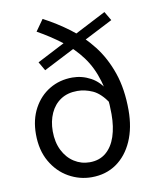

<svg xmlns="http://www.w3.org/2000/svg" viewBox="-91 -886 789 968"><g transform="rotate(-10 304.0 -401.5)"><path d="M300 13Q238 13 183 -18Q128 -49 94 -108Q60 -167 60 -249Q60 -324 90.5 -380.5Q121 -437 173 -468Q225 -499 290 -499Q339 -499 383.5 -475Q428 -451 456 -400L457 -338Q420 -393 381 -410.5Q342 -428 303 -428Q253 -428 218 -405Q183 -382 164.5 -341Q146 -300 146 -249Q146 -193 167 -151Q188 -109 224 -86Q260 -63 303 -63Q353 -63 386.5 -91Q420 -119 436.5 -168.5Q453 -218 453 -283Q453 -382 431.5 -455Q410 -528 369.5 -582.5Q329 -637 274 -679Q219 -721 153 -758L194 -816Q261 -781 323.5 -734.5Q386 -688 435 -625Q484 -562 512.5 -479Q541 -396 541 -288Q541 -198 511 -130Q481 -62 427 -24.5Q373 13 300 13ZM162 -559 136 -604 507 -796 534 -750Z"/></g></svg>

Font: Noto Sans KR Thin
Style: Regular
Weight: 400
Version: Version 2.004-H2;hotconv 1.0.118;makeotfexe 2.5.65603